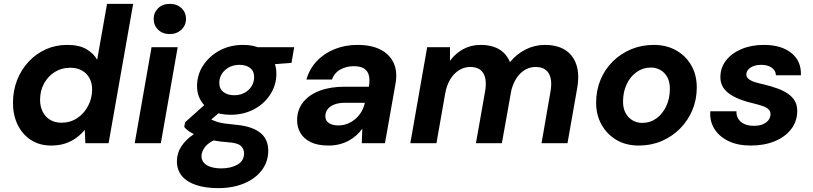

<svg xmlns="http://www.w3.org/2000/svg" viewBox="-20 -740 4202 992"><path d="M244 12Q184 12 139.5 -17Q95 -46 71 -96Q47 -146 47 -208Q47 -272 68.5 -326.5Q90 -381 128.5 -422Q167 -463 217.5 -485.5Q268 -508 327 -508Q389 -508 426.5 -486Q464 -464 482 -431L533 -720H668L541 0H421L418 -69Q400 -47 375 -28.5Q350 -10 318 1Q286 12 244 12ZM298 -106Q343 -106 378.5 -129.5Q414 -153 435 -192.5Q456 -232 456 -278Q456 -312 442 -337Q428 -362 403 -376Q378 -390 343 -390Q298 -390 263 -368Q228 -346 207.5 -308.5Q187 -271 187 -224Q187 -191 200 -164Q213 -137 238 -121.5Q263 -106 298 -106Z M676 0 763 -496H898L811 0ZM857 -564Q820 -564 797 -586.5Q774 -609 774 -642Q774 -675 797 -697.5Q820 -720 857 -720Q894 -720 917.5 -698Q941 -676 941 -642Q941 -609 917 -586.5Q893 -564 857 -564Z M1108 232Q1043 232 995 216.5Q947 201 920.5 170Q894 139 894 93Q894 51 917 16Q940 -19 981 -46.5Q1022 -74 1079 -94L1116 -28Q1066 -11 1043.5 14.5Q1021 40 1021 67Q1021 87 1034 101.5Q1047 116 1070.5 123Q1094 130 1124 130Q1173 130 1207 110.5Q1241 91 1241 52Q1241 30 1224.5 14Q1208 -2 1158 -5Q1114 -8 1077.5 -15.5Q1041 -23 1012.5 -33.5Q984 -44 963.5 -57Q943 -70 932 -84L936 -108L1060 -219L1148 -188L1004 -65L1053 -134Q1064 -126 1076 -120.5Q1088 -115 1103.5 -110Q1119 -105 1140.5 -102Q1162 -99 1193 -96Q1254 -91 1292.5 -73.5Q1331 -56 1348.5 -28Q1366 0 1366 38Q1366 95 1333 139Q1300 183 1241.5 207.5Q1183 232 1108 232ZM1172 -147Q1116 -147 1077.5 -166Q1039 -185 1018.5 -218.5Q998 -252 998 -294Q998 -354 1030 -402.5Q1062 -451 1115.5 -479.5Q1169 -508 1236 -508Q1291 -508 1330 -488.5Q1369 -469 1388.5 -435.5Q1408 -402 1408 -360Q1408 -301 1376.5 -252Q1345 -203 1291.5 -175Q1238 -147 1172 -147ZM1190 -248Q1234 -248 1263.5 -275Q1293 -302 1293 -343Q1293 -373 1272 -389Q1251 -405 1218 -405Q1173 -405 1143 -378Q1113 -351 1113 -310Q1113 -281 1134.5 -264.5Q1156 -248 1190 -248ZM1299 -401 1293 -496H1500L1486 -415Z M1678 12Q1621 12 1585.5 -5.5Q1550 -23 1532.5 -52.5Q1515 -82 1515 -119Q1515 -172 1545.5 -211Q1576 -250 1631 -271Q1686 -292 1761 -292H1886Q1892 -328 1885.5 -351.5Q1879 -375 1860 -386.5Q1841 -398 1807 -398Q1770 -398 1739 -381Q1708 -364 1695 -329H1563Q1579 -384 1616.5 -424Q1654 -464 1708.5 -486Q1763 -508 1827 -508Q1898 -508 1945.5 -484Q1993 -460 2014 -414.5Q2035 -369 2023 -305L1969 0H1849L1852 -75Q1838 -56 1820 -40Q1802 -24 1780.5 -12.5Q1759 -1 1733 5.5Q1707 12 1678 12ZM1728 -92Q1754 -92 1777 -101.5Q1800 -111 1818 -127Q1836 -143 1848 -164Q1860 -185 1865 -209H1762Q1731 -209 1708.5 -200.5Q1686 -192 1673.5 -176.5Q1661 -161 1661 -139Q1661 -116 1679.5 -104Q1698 -92 1728 -92Z M2100 0 2187 -496H2305V-426Q2333 -464 2373 -486Q2413 -508 2464 -508Q2501 -508 2531 -498Q2561 -488 2582 -468Q2603 -448 2615 -419Q2648 -460 2695 -484Q2742 -508 2795 -508Q2859 -508 2900.5 -481.5Q2942 -455 2958.5 -404Q2975 -353 2961 -278L2912 0H2778L2824 -266Q2835 -328 2815 -361Q2795 -394 2748 -394Q2719 -394 2694 -380Q2669 -366 2650.5 -339Q2632 -312 2622 -274L2573 0H2439L2486 -266Q2497 -328 2477.5 -361Q2458 -394 2409 -394Q2379 -394 2352 -377.5Q2325 -361 2306.5 -330.5Q2288 -300 2280 -256L2235 0Z M3280 12Q3214 12 3165 -17Q3116 -46 3088 -96Q3060 -146 3060 -209Q3060 -273 3082.5 -327.5Q3105 -382 3146 -422.5Q3187 -463 3241 -485.5Q3295 -508 3358 -508Q3423 -508 3473 -480Q3523 -452 3551.5 -402.5Q3580 -353 3580 -288Q3580 -225 3557 -170.5Q3534 -116 3493 -75Q3452 -34 3398 -11Q3344 12 3280 12ZM3297 -105Q3339 -105 3371 -128Q3403 -151 3422 -191Q3441 -231 3441 -281Q3441 -317 3428 -341Q3415 -365 3392.5 -378Q3370 -391 3343 -391Q3302 -391 3269.5 -368Q3237 -345 3218 -305Q3199 -265 3199 -215Q3199 -180 3212.5 -155.5Q3226 -131 3248.5 -118Q3271 -105 3297 -105Z M3859 12Q3791 12 3743 -11.5Q3695 -35 3670.5 -75Q3646 -115 3650 -165H3785Q3784 -143 3794.5 -126Q3805 -109 3825.5 -99.5Q3846 -90 3876 -90Q3903 -90 3921.5 -98Q3940 -106 3950.5 -119.5Q3961 -133 3961 -151Q3961 -166 3950 -176Q3939 -186 3919.5 -192.5Q3900 -199 3876 -205Q3844 -212 3813 -223Q3782 -234 3757 -249.5Q3732 -265 3717 -287.5Q3702 -310 3702 -341Q3702 -390 3731 -427.5Q3760 -465 3811 -486.5Q3862 -508 3927 -508Q4017 -508 4069 -466Q4121 -424 4118 -351H3989Q3988 -376 3967 -390.5Q3946 -405 3912 -405Q3879 -405 3857.5 -390.5Q3836 -376 3836 -355Q3836 -342 3848 -332Q3860 -322 3881 -315.5Q3902 -309 3930 -303Q3966 -294 3996.5 -283Q4027 -272 4050 -256.5Q4073 -241 4086 -219.5Q4099 -198 4099 -167Q4099 -113 4067.5 -72.5Q4036 -32 3982 -10Q3928 12 3859 12Z"/></svg>

Font: DM Sans 24pt
Style: Bold Italic
Weight: 700
Italic angle: -10°
Designer: Colophon Foundry, Jonny Pinhorn
Foundry: Colophon Foundry
Version: Version 4.004;gftools[0.9.30]